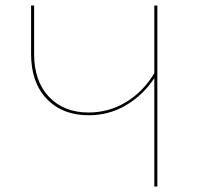

<svg xmlns="http://www.w3.org/2000/svg" viewBox="-20 -678 718 698"><path d="M541 -658H552V0H541V-394Q501 -333 439 -296Q377 -259 302 -259Q207 -259 150 -318.5Q93 -378 93 -482V-658H104V-482Q104 -383 158 -326Q212 -269 302 -269Q376 -269 438.5 -307Q501 -345 541 -412Z"/></svg>

Font: EauTest Hairline
Style: Regular
Weight: 250
Designer: Christian Thalmann (Catharsis Fonts)
Version: Version 0.001;PS 000.001;hotconv 1.0.88;makeotf.lib2.5.64775